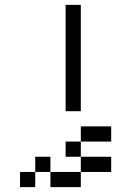

<svg xmlns="http://www.w3.org/2000/svg" viewBox="-20 -645 540 790"><path d="M437.5 62.5V0H312.5V62.5H187.5V125H312.5V62.5ZM437.5 -62.5V-125H312.5V-62.5H250V0H312.5V-62.5ZM125 62.5H62.5V125H125ZM125 62.5H187.5V0H125ZM250 -625V-187.5H312.5V-625Z"/></svg>

Font: CalcUnifontExMono
Style: Regular
Weight: 500
Version: Version 15.0.06